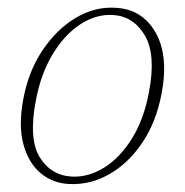

<svg xmlns="http://www.w3.org/2000/svg" viewBox="-20 -465 474 493"><path d="M277 -445Q345 -441.5 379.2 -382Q413.5 -322.5 395 -225Q381 -151 345 -98Q309 -45 260.2 -17.5Q211.5 10 158.5 7.5Q116 6 84.5 -20.2Q53 -46.5 40 -94.8Q27 -143 40 -211.5Q53 -281.5 89 -335.5Q125 -389.5 174.2 -419Q223.5 -448.5 277 -445ZM166.5 -11.5Q208 -10 248 -35Q288 -60 318.8 -109.2Q349.5 -158.5 362.5 -228.5Q381 -325 351.8 -374.2Q322.5 -423.5 270 -426.5Q227 -429 186.5 -402.8Q146 -376.5 115.5 -326.2Q85 -276 72 -207Q53 -107.5 82.5 -60.5Q112 -13.5 166.5 -11.5Z"/></svg>

Font: Fraunces 72pt Soft Thin
Style: Italic
Weight: 100
Italic angle: -16°
Version: Version 1.000;[0bf87f6ff]